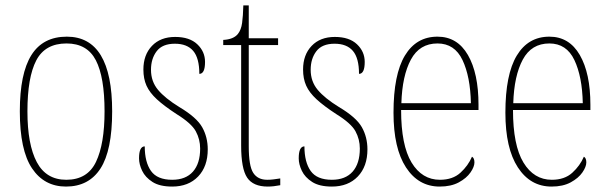

<svg xmlns="http://www.w3.org/2000/svg" viewBox="-20 -677 2240 707"><path d="M223 10Q143 10 98 -57Q53 -124 53 -267Q53 -406 95.5 -474Q138 -542 226 -542Q393 -542 393 -267Q393 -123 350 -56.5Q307 10 223 10ZM224 -15Q302 -15 333.5 -81Q365 -147 365 -267Q365 -393 333 -455Q301 -517 225 -517Q146 -517 113.5 -454.5Q81 -392 81 -267Q81 -145 115.5 -80Q150 -15 224 -15Z M614 10Q568 10 541.5 -7Q515 -24 503.5 -48Q492 -72 492 -94Q492 -138 513 -138Q513 -80 536 -47.5Q559 -15 614 -15Q664 -15 690.5 -45Q717 -75 717 -130Q717 -164 701 -193.5Q685 -223 630 -257Q584 -287 557.5 -311.5Q531 -336 519.5 -361.5Q508 -387 508 -421Q508 -475 539.5 -508Q571 -541 625 -541Q678 -541 706.5 -514Q735 -487 735 -449Q735 -405 714 -405Q714 -463 691.5 -489.5Q669 -516 624 -516Q578 -516 557 -488.5Q536 -461 536 -420Q536 -377 562 -346Q588 -315 640 -283Q704 -245 724.5 -208.5Q745 -172 745 -127Q745 -64 709.5 -27Q674 10 614 10Z M966 10Q912 10 890 -23Q868 -56 868 -141V-511H802V-530Q840 -532 856 -552Q868 -567 871.5 -592.5Q875 -618 876 -657H896V-536H1004V-511H896V-138Q896 -66 912.5 -40.5Q929 -15 964 -15Q977 -15 987.5 -16.5Q998 -18 1012 -20V5Q987 10 966 10Z M1202 10Q1156 10 1129.5 -7Q1103 -24 1091.5 -48Q1080 -72 1080 -94Q1080 -138 1101 -138Q1101 -80 1124 -47.5Q1147 -15 1202 -15Q1252 -15 1278.5 -45Q1305 -75 1305 -130Q1305 -164 1289 -193.5Q1273 -223 1218 -257Q1172 -287 1145.5 -311.5Q1119 -336 1107.5 -361.5Q1096 -387 1096 -421Q1096 -475 1127.5 -508Q1159 -541 1213 -541Q1266 -541 1294.5 -514Q1323 -487 1323 -449Q1323 -405 1302 -405Q1302 -463 1279.5 -489.5Q1257 -516 1212 -516Q1166 -516 1145 -488.5Q1124 -461 1124 -420Q1124 -377 1150 -346Q1176 -315 1228 -283Q1292 -245 1312.5 -208.5Q1333 -172 1333 -127Q1333 -64 1297.5 -27Q1262 10 1202 10Z M1599 10Q1521 10 1475 -60.5Q1429 -131 1429 -262Q1429 -403 1471 -472.5Q1513 -542 1591 -542Q1664 -542 1703 -474.5Q1742 -407 1742 -291V-272H1457Q1457 -142 1495.5 -78.5Q1534 -15 1600 -15Q1647 -15 1675.5 -41Q1704 -67 1718 -100Q1727 -95 1727 -79Q1727 -63 1712.5 -42Q1698 -21 1669.5 -5.5Q1641 10 1599 10ZM1714 -297Q1712 -395 1683 -456Q1654 -517 1591 -517Q1525 -517 1493 -457.5Q1461 -398 1458 -297Z M2011 10Q1933 10 1887 -60.5Q1841 -131 1841 -262Q1841 -403 1883 -472.5Q1925 -542 2003 -542Q2076 -542 2115 -474.5Q2154 -407 2154 -291V-272H1869Q1869 -142 1907.5 -78.5Q1946 -15 2012 -15Q2059 -15 2087.5 -41Q2116 -67 2130 -100Q2139 -95 2139 -79Q2139 -63 2124.5 -42Q2110 -21 2081.5 -5.5Q2053 10 2011 10ZM2126 -297Q2124 -395 2095 -456Q2066 -517 2003 -517Q1937 -517 1905 -457.5Q1873 -398 1870 -297Z"/></svg>

Font: Noto Serif Thai Condensed Thin
Style: Regular
Weight: 100
Width: 3
Designer: Monotype Design Team
Foundry: Monotype Imaging Inc.
Version: Version 2.001; ttfautohint (v1.8.4.7-5d5b)